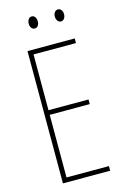

<svg xmlns="http://www.w3.org/2000/svg" viewBox="-132 -942 646 1001"><g transform="rotate(-15 190.5 -441.5)"><path d="M333 0H78V-714H333V-689H104V-388H320V-363H104V-25H333ZM121 -850Q121 -863 127.5 -873Q134 -883 146 -883Q157 -883 163.5 -873.5Q170 -864 170 -850Q170 -836 163.5 -827Q157 -818 146 -818Q134 -818 127.5 -827.5Q121 -837 121 -850ZM262 -851Q262 -864 269 -873.5Q276 -883 287 -883Q298 -883 305 -874Q312 -865 312 -851Q312 -837 305 -827.5Q298 -818 287 -818Q276 -818 269 -828Q262 -838 262 -851Z"/></g></svg>

Font: Noto Sans Lao ExtraCondensed Thin
Style: Regular
Weight: 100
Width: 2
Designer: Monotype Design Team
Foundry: Monotype Imaging Inc.
Version: Version 2.003; ttfautohint (v1.8.4.7-5d5b)